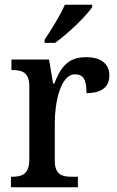

<svg xmlns="http://www.w3.org/2000/svg" viewBox="-20 -786 493 806"><path d="M167 -619V-606H211C265 -644 344 -721 367 -756V-766H252C233 -721 195 -661 167 -619ZM26 0H307V-44H281C242 -44 210 -52 210 -111V-271C210 -353 233 -474 295 -474C331 -474 343 -450 343 -395C409 -395 439 -423 439 -469C439 -516 407 -546 341 -546C262 -546 233 -499 208 -435H203L186 -536H28V-492H31C72 -492 103 -483 103 -424V-116C103 -53 71 -44 29 -44H26Z"/></svg>

Font: Noto Serif Devanagari SemiCondensed Medium
Style: Regular
Weight: 500
Width: 4
Designer: Universal Thirst, Indian Type Foundry and the Monotype Design Team
Foundry: Monotype Imaging Inc.
Version: Version 2.004